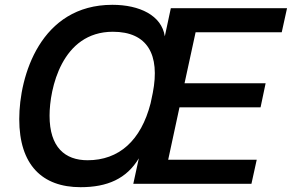

<svg xmlns="http://www.w3.org/2000/svg" viewBox="-20 -764 1213 798"><path d="M1173 -730H690L665 -613C652 -700 560 -744 447 -744C148 -744 60 -448 60 -269C60 -79 155 14 315 14C426 14 506 -21 557 -106L534 0H1025L1047 -100H679L726 -318H1063L1084 -418H747L793 -630H1151ZM186 -283C186 -394 236 -632 449 -632C593 -632 646 -537 615 -378L606 -335C566 -179 474 -98 344 -98C250 -98 186 -152 186 -283Z"/></svg>

Font: Nacelle SemiBold
Style: Italic
Weight: 600
Italic angle: -12°
Designer: Sora Sagano
Foundry: Sora Sagano
Version: Version 1.000;FEAKit 1.0